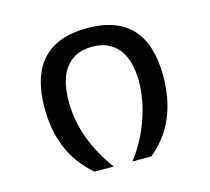

<svg xmlns="http://www.w3.org/2000/svg" viewBox="-80 -604 762 697"><g transform="rotate(-15 301.0 -255.0)"><path d="M193.4 0Q132.8 -52.7 105.5 -119.4Q78.1 -186 78.1 -269Q78.1 -510.3 302.2 -510.3Q524.4 -510.3 524.4 -270.5Q524.4 -185.5 496.1 -117.9Q467.8 -50.3 407.2 0H335.9Q359.9 -30.8 378.2 -65.2Q396.5 -99.6 408.9 -135.3Q421.4 -170.9 427.7 -206.8Q434.1 -242.7 434.1 -275.9Q434.1 -310.5 426.8 -340.6Q419.4 -370.6 403.6 -392.8Q387.7 -415 362.5 -427.7Q337.4 -440.4 301.8 -440.4Q238.8 -440.4 203.9 -397.7Q168.9 -355 168.9 -269.5Q168.9 -130.9 265.6 0H193.4Z"/></g></svg>

Font: Hack
Style: Regular
Weight: 400
Monospace: yes
Designer: Christopher Simpkins
Foundry: Christopher Simpkins
Version: Version 2.019; ttfautohint (v1.4.1) -l 4 -r 80 -G 350 -x 0 -